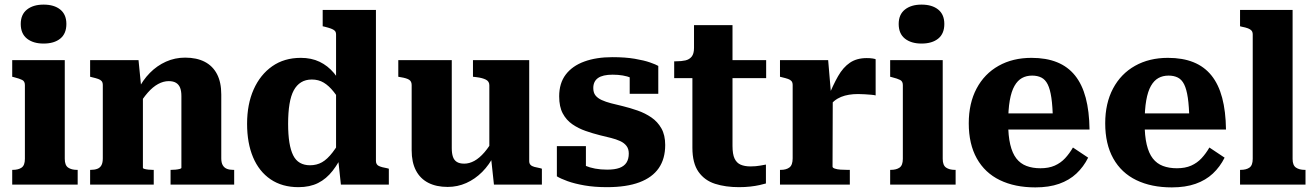

<svg xmlns="http://www.w3.org/2000/svg" viewBox="-20 -801 5705 833"><path d="M169 -612Q124 -612 97 -633.5Q70 -655 70 -697Q70 -738 97 -759.5Q124 -781 169 -781Q215 -781 241.5 -759.5Q268 -738 268 -697Q268 -655 241.5 -633.5Q215 -612 169 -612ZM261 -540V-112Q261 -84 275.5 -74Q290 -64 314 -64H317V0H33V-64H35Q60 -64 74 -74Q88 -84 88 -112V-432Q88 -448 76.5 -454Q65 -460 41 -466L33 -468V-540Z M371 0V-64H373Q390 -64 402 -68.5Q414 -73 420 -84Q426 -95 426 -114V-432Q426 -443 421 -449Q416 -455 406 -458.5Q396 -462 379 -466L371 -468V-540H581L593 -419L600 -414V-73Q600 -70 607 -68Q614 -66 624.5 -65Q635 -64 643 -64H647V0ZM996 0H720V-64H722Q732 -64 742 -65Q752 -66 759.5 -68Q767 -70 767 -73V-384Q767 -406 761.5 -420Q756 -434 744 -441.5Q732 -449 712 -449Q689 -449 666 -436.5Q643 -424 621 -399Q599 -374 576 -335L578 -410Q599 -453 630 -484.5Q661 -516 700 -533.5Q739 -551 783 -551Q833 -551 868 -533Q903 -515 921.5 -479.5Q940 -444 940 -391V-114Q940 -95 946.5 -84Q953 -73 964.5 -68.5Q976 -64 992 -64H996Z M1611 -103Q1611 -87 1623.5 -81Q1636 -75 1660 -71L1667 -69V0H1459L1446 -121L1438 -115V-651Q1438 -662 1432.5 -667.5Q1427 -673 1416 -677Q1405 -681 1389 -685L1380 -687V-758H1611ZM1285 -550Q1331 -550 1366.5 -533Q1402 -516 1429 -484Q1456 -452 1475 -405L1473 -335Q1449 -376 1428 -402.5Q1407 -429 1384.5 -442.5Q1362 -456 1333 -456Q1306 -456 1286.5 -444Q1267 -432 1254.5 -409Q1242 -386 1236 -349.5Q1230 -313 1230 -264Q1230 -217 1235.5 -183Q1241 -149 1252 -127Q1263 -105 1281.5 -94.5Q1300 -84 1325 -84Q1354 -84 1377 -97Q1400 -110 1423 -140Q1446 -170 1473 -218L1474 -146Q1451 -96 1423.5 -60.5Q1396 -25 1360 -7Q1324 11 1275 11Q1204 11 1154 -23Q1104 -57 1078 -118.5Q1052 -180 1052 -264Q1052 -349 1080.5 -413Q1109 -477 1161 -513.5Q1213 -550 1285 -550Z M1940 -540V-158Q1940 -136 1945 -121Q1950 -106 1962 -98.5Q1974 -91 1994 -91Q2016 -91 2038 -103Q2060 -115 2082 -140.5Q2104 -166 2126 -206L2125 -130Q2103 -86 2072 -55Q2041 -24 2003 -7Q1965 10 1922 10Q1873 10 1838 -8Q1803 -26 1784.5 -61.5Q1766 -97 1766 -149V-432Q1766 -448 1755 -455Q1744 -462 1719 -466L1708 -468V-540ZM2276 -540V-102Q2276 -92 2281.5 -86Q2287 -80 2298 -77Q2309 -74 2325 -71L2331 -69V0H2123L2110 -121L2103 -129V-431Q2103 -448 2088 -455.5Q2073 -463 2049 -466L2032 -468V-540Z M2708 -135Q2708 -155 2698 -168Q2688 -181 2670.5 -189Q2653 -197 2631 -202.5Q2609 -208 2584 -214Q2552 -222 2520.5 -233Q2489 -244 2463 -262Q2437 -280 2421.5 -309Q2406 -338 2406 -383Q2406 -440 2434.5 -477.5Q2463 -515 2515 -534Q2567 -553 2637 -553Q2693 -553 2734 -546Q2775 -539 2800.5 -530Q2826 -521 2836 -515V-394H2712V-490Q2727 -491 2735 -487.5Q2743 -484 2746 -477.5Q2749 -471 2748.5 -463Q2748 -455 2746 -447Q2734 -457 2718 -463.5Q2702 -470 2682 -473.5Q2662 -477 2638 -477Q2595 -477 2574.5 -462.5Q2554 -448 2554 -419Q2554 -399 2563.5 -387Q2573 -375 2590.5 -367Q2608 -359 2631 -353Q2654 -347 2680 -341Q2713 -333 2746 -321.5Q2779 -310 2806 -291.5Q2833 -273 2849.5 -244Q2866 -215 2866 -172Q2866 -112 2838 -71.5Q2810 -31 2754 -10Q2698 11 2613 11Q2559 11 2516 3.5Q2473 -4 2442.5 -15Q2412 -26 2396 -36V-167H2522V-40Q2504 -46 2493.5 -55.5Q2483 -65 2479.5 -75Q2476 -85 2478.5 -91.5Q2481 -98 2488 -99Q2501 -90 2519.5 -82Q2538 -74 2562 -69.5Q2586 -65 2614 -65Q2647 -65 2667.5 -72.5Q2688 -80 2698 -95.5Q2708 -111 2708 -135Z M2905 -462V-535H2912Q2937 -535 2954 -539Q2971 -543 2981 -555.5Q2991 -568 2991 -593L3093 -540H3304V-462ZM3158 -168Q3158 -132 3167 -113Q3176 -94 3193.5 -86.5Q3211 -79 3236 -79Q3259 -79 3278 -82.5Q3297 -86 3303 -87V-5Q3293 -2 3275 2Q3257 6 3234.5 8.5Q3212 11 3186 11Q3128 11 3082.5 -3.5Q3037 -18 3010.5 -55.5Q2984 -93 2984 -160V-522L2991 -530V-692H3158Z M3779 -544V-387Q3772 -389 3759 -390Q3746 -391 3731.5 -392Q3717 -393 3703 -393Q3682 -393 3663.5 -390Q3645 -387 3629 -380.5Q3613 -374 3599.5 -363Q3586 -352 3574 -336L3571 -375Q3594 -432 3616 -470.5Q3638 -509 3667.5 -529Q3697 -549 3740 -549Q3754 -549 3764.5 -547.5Q3775 -546 3779 -544ZM3364 0V-64H3367Q3391 -64 3405 -74.5Q3419 -85 3419 -114V-432Q3419 -443 3414 -449Q3409 -455 3399 -458.5Q3389 -462 3372 -466L3364 -468V-540H3573L3586 -387L3593 -388L3592 -78Q3592 -73 3602 -69.5Q3612 -66 3627 -65Q3642 -64 3657 -64H3667V0Z M3978 -612Q3933 -612 3906 -633.5Q3879 -655 3879 -697Q3879 -738 3906 -759.5Q3933 -781 3978 -781Q4024 -781 4050.5 -759.5Q4077 -738 4077 -697Q4077 -655 4050.5 -633.5Q4024 -612 3978 -612ZM4070 -540V-112Q4070 -84 4084.5 -74Q4099 -64 4123 -64H4126V0H3842V-64H3844Q3869 -64 3883 -74Q3897 -84 3897 -112V-432Q3897 -448 3885.5 -454Q3874 -460 3850 -466L3842 -468V-540Z M4354 -267Q4354 -212 4363 -174Q4372 -136 4389.5 -113.5Q4407 -91 4433.5 -81Q4460 -71 4494 -71Q4530 -71 4556 -82.5Q4582 -94 4601 -114.5Q4620 -135 4635 -161L4701 -117Q4681 -77 4650 -48Q4619 -19 4575 -3.5Q4531 12 4472 12Q4383 12 4318 -19.5Q4253 -51 4218 -113.5Q4183 -176 4183 -266Q4183 -353 4217 -417Q4251 -481 4312.5 -515.5Q4374 -550 4455 -550Q4519 -550 4566 -531Q4613 -512 4644 -473.5Q4675 -435 4690.5 -376.5Q4706 -318 4707 -239H4311V-309H4568L4548 -281Q4547 -339 4541.5 -376.5Q4536 -414 4525.5 -435Q4515 -456 4498 -464.5Q4481 -473 4458 -473Q4433 -473 4414 -462.5Q4395 -452 4381.5 -428.5Q4368 -405 4361 -365.5Q4354 -326 4354 -267Z M4946 -267Q4946 -212 4955 -174Q4964 -136 4981.5 -113.5Q4999 -91 5025.5 -81Q5052 -71 5086 -71Q5122 -71 5148 -82.5Q5174 -94 5193 -114.5Q5212 -135 5227 -161L5293 -117Q5273 -77 5242 -48Q5211 -19 5167 -3.5Q5123 12 5064 12Q4975 12 4910 -19.5Q4845 -51 4810 -113.5Q4775 -176 4775 -266Q4775 -353 4809 -417Q4843 -481 4904.5 -515.5Q4966 -550 5047 -550Q5111 -550 5158 -531Q5205 -512 5236 -473.5Q5267 -435 5282.5 -376.5Q5298 -318 5299 -239H4903V-309H5160L5140 -281Q5139 -339 5133.5 -376.5Q5128 -414 5117.5 -435Q5107 -456 5090 -464.5Q5073 -473 5050 -473Q5025 -473 5006 -462.5Q4987 -452 4973.5 -428.5Q4960 -405 4953 -365.5Q4946 -326 4946 -267Z M5588 -758V-111Q5588 -84 5602.5 -74Q5617 -64 5641 -64H5644V0H5360V-64H5362Q5387 -64 5401 -74Q5415 -84 5415 -112V-651Q5415 -662 5410 -668Q5405 -674 5394.5 -678Q5384 -682 5368 -685L5360 -687V-758Z"/></svg>

Font: Roboto Serif SemiCondensed
Style: Bold
Weight: 700
Width: 4
Designer: Greg Gazdowicz
Foundry: Commercial Type
Version: Version 1.007